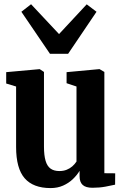

<svg xmlns="http://www.w3.org/2000/svg" viewBox="-20 -900 596 930"><path d="M428 9.5Q395.5 9.5 380.5 -4.2Q365.5 -18 365.5 -46V-72.5Q352.5 -51 332.5 -32Q312.5 -13 285.5 -1Q258.5 11 225 11Q141 11 99.5 -36.5Q58 -84 58 -188V-481L10 -495.5V-550.5L171 -565H172.5L193 -551.5V-190Q193 -147.5 200.8 -121.2Q208.5 -95 225 -83.2Q241.5 -71.5 267.5 -71.5Q287.5 -71.5 303 -77.8Q318.5 -84 330.2 -94.2Q342 -104.5 350.5 -117.5V-481L302.5 -497V-550.5L459 -565H462.5L485.5 -551.5V-61L538 -60.5L537.5 -5.5Q520.5 -1.5 491.2 4Q462 9.5 428 9.5ZM222 -639.5 83.5 -843 130.5 -879.5 266 -735 400 -879 447.5 -843 310 -639.5Z"/></svg>

Font: Merriweather 24pt SemiCondensed
Style: Bold
Weight: 700
Width: 4
Designer: Eben Sorkin
Foundry: Eben Sorkin
Version: Version 2.100